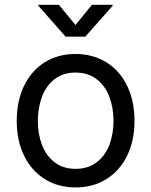

<svg xmlns="http://www.w3.org/2000/svg" viewBox="-20 -781 640 812"><path d="M50.8 -269.5Q50.8 -354 81.8 -418.2Q112.8 -482.4 169.2 -517.6Q225.6 -552.7 299.3 -552.7Q373 -552.7 429.7 -517.6Q486.3 -482.4 517.6 -418.2Q548.8 -354 548.8 -269.5Q548.8 -186 517.6 -122.3Q486.3 -58.6 429.7 -23.4Q373 11.7 299.3 11.7Q226.1 11.7 169.7 -23.4Q113.3 -58.6 82 -122.3Q50.8 -186 50.8 -269.5ZM460 -269.5Q460 -325.7 442.4 -372.1Q424.8 -418.5 388.4 -446.3Q352.1 -474.1 299.3 -474.1Q247.1 -474.1 211.2 -446.5Q175.3 -418.9 157.7 -372.3Q140.1 -325.7 140.1 -269.5Q140.1 -213.9 157.7 -168Q175.3 -122.1 211.2 -94.5Q247.1 -66.9 299.3 -66.9Q352.1 -66.9 388.4 -94.5Q424.8 -122.1 442.4 -168Q460 -213.9 460 -269.5ZM299.3 -675.3 368.7 -760.7H456.1V-756.3L340.8 -626H257.3L142.6 -756.3V-760.7H229Z"/></svg>

Font: Inter RS Variable
Style: Regular
Weight: 400
Designer: Rasmus Andersson (customised by Maria Ramos and Noel Pretorius)
Foundry: rsms
Version: Version 3.001;Glyphs 3.2.3 (3260)